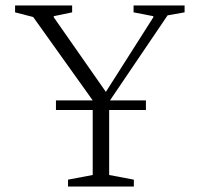

<svg xmlns="http://www.w3.org/2000/svg" viewBox="-20 -680 728 700"><path d="M228 0V-25L318 -42V-279H184V-314H318L101 -618L35 -635V-660H243V-635L176 -621V-617L366 -345L539 -617V-621L467 -635V-660H653V-635L591 -624L381 -314H512V-279H378V-42L468 -25V0Z"/></svg>

Font: Spectral ExtraLight
Style: Regular
Weight: 275
Designer: Jean-Baptiste Levee
Foundry: Production Type
Version: Version 2.001